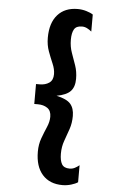

<svg xmlns="http://www.w3.org/2000/svg" viewBox="-63 -833 620 1046"><g transform="rotate(5 247.5 -310.5)"><path d="M403 148Q390 157 366.5 164Q343 171 319 171Q249 171 209.5 126.5Q170 82 170 1Q170 -39 182.5 -73Q195 -107 208 -137Q221 -167 221 -194Q221 -227 200 -241.5Q179 -256 148 -256H128V-365H148Q179 -365 200 -379.5Q221 -394 221 -427Q221 -454 208 -484Q195 -514 182.5 -548Q170 -582 170 -622Q170 -703 209.5 -747.5Q249 -792 319 -792Q343 -792 366.5 -785Q390 -778 403 -769V-676Q391 -686 378 -692.5Q365 -699 350 -699Q319 -699 307.5 -679Q296 -659 296 -622Q296 -584 308 -551Q320 -518 331.5 -484.5Q343 -451 343 -412Q343 -368 321 -344.5Q299 -321 245 -311Q301 -299 322 -275Q343 -251 343 -209Q343 -170 331.5 -136.5Q320 -103 308 -70Q296 -37 296 1Q296 38 307.5 58Q319 78 350 78Q365 78 378 71.5Q391 65 403 55Z"/></g></svg>

Font: Panamera
Style: Bold
Weight: 700
Designer: Bastien Sozeau
Foundry: NBR — Bastien Sozeau
Version: Version 3.002; ttfautohint (v1.8.4.7-5d5b);gftools[0.9.33]